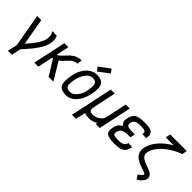

<svg xmlns="http://www.w3.org/2000/svg" viewBox="126 -2049 3392 3392"><g transform="rotate(45 1821.5 -353.0)"><path d="M157 182 197 0 88 -618H190L297 -14L257 182ZM274 29 255 -90Q314 -154 356.5 -207Q399 -260 427.5 -303.5Q456 -347 472.5 -383.5Q489 -420 495 -451Q505 -497 499.5 -533.5Q494 -570 468 -621L581 -615Q598 -570 601 -531.5Q604 -493 592 -435Q584 -396 563.5 -351.5Q543 -307 506 -251.5Q469 -196 412 -127Q355 -58 274 29Z M635 0 767 -618H867L815 -377L827 -379Q864 -403 894.5 -434Q925 -465 954.5 -497.5Q984 -530 1018 -557Q1052 -584 1095.5 -601Q1139 -618 1198 -618L1187 -526Q1149 -526 1118 -511Q1087 -496 1061 -473Q1035 -450 1011 -423Q987 -396 962.5 -371.5Q938 -347 911 -331L1110 0H992L815 -285H796L735 0Z M1436 14Q1345 14 1300 -18.5Q1255 -51 1248.5 -123Q1242 -195 1265 -313Q1283 -404 1326.5 -476Q1370 -548 1431.5 -590Q1493 -632 1564 -632Q1655 -632 1701.5 -599.5Q1748 -567 1755 -495Q1762 -423 1735 -305Q1715 -215 1671.5 -142.5Q1628 -70 1568 -28Q1508 14 1436 14ZM1447 -78Q1490 -78 1530.5 -109Q1571 -140 1602 -193.5Q1633 -247 1645 -313Q1662 -400 1659.5 -449.5Q1657 -499 1631.5 -519.5Q1606 -540 1553 -540Q1511 -540 1471.5 -509Q1432 -478 1401.5 -425Q1371 -372 1355 -305Q1336 -218 1338.5 -168.5Q1341 -119 1367.5 -98.5Q1394 -78 1447 -78ZM1527 -671 1473 -741 1674 -890 1727 -820Z M1756 182 1926 -618H2026L1936 -195Q1928 -148 1932.5 -122.5Q1937 -97 1957.5 -87.5Q1978 -78 2018 -78Q2050 -78 2082.5 -89.5Q2115 -101 2143 -121Q2171 -141 2190 -166Q2209 -191 2215 -218L2300 -618H2400L2268 0H2168L2179 -38Q2156 -21 2129 -9.5Q2102 2 2073 8Q2044 14 2015 14Q1977 14 1948.5 9Q1920 4 1899 -5L1856 182Z M2641 14Q2547 14 2495 -3Q2443 -20 2427.5 -60Q2412 -100 2427 -168Q2435 -205 2446.5 -231Q2458 -257 2479 -277Q2500 -297 2534 -317Q2500 -343 2489 -376Q2478 -409 2491 -467Q2505 -531 2533.5 -566.5Q2562 -602 2616.5 -617Q2671 -632 2761 -632Q2856 -632 2907 -615Q2958 -598 2973.5 -558.5Q2989 -519 2974 -451L2876 -459Q2887 -508 2862 -524Q2837 -540 2758 -540Q2702 -540 2666.5 -531.5Q2631 -523 2612.5 -503.5Q2594 -484 2587 -451Q2580 -419 2586.5 -400Q2593 -381 2617.5 -372Q2642 -363 2688 -359H2787L2767 -267H2677Q2629 -264 2598 -251.5Q2567 -239 2549.5 -215Q2532 -191 2524 -152Q2518 -123 2526.5 -107Q2535 -91 2563.5 -84.5Q2592 -78 2644 -78Q2729 -78 2766.5 -99.5Q2804 -121 2815 -172L2913 -164Q2899 -95 2869.5 -56Q2840 -17 2786 -1.5Q2732 14 2641 14Z M3373 184 3320 103Q3337 98 3354.5 85.5Q3372 73 3385.5 58Q3399 43 3401 31Q3404 17 3384.5 6Q3365 -5 3331 -15.5Q3297 -26 3257 -40.5Q3217 -55 3178.5 -76Q3140 -97 3110.5 -128Q3081 -159 3068.5 -204Q3056 -249 3069 -310Q3086 -391 3137 -466.5Q3188 -542 3264.5 -607Q3341 -672 3437 -722Q3533 -772 3640 -801L3624 -708H3210L3229 -800H3643L3627 -707Q3540 -676 3462.5 -631Q3385 -586 3323 -532Q3261 -478 3220.5 -417.5Q3180 -357 3166 -294Q3156 -248 3171.5 -217.5Q3187 -187 3218.5 -166.5Q3250 -146 3290 -131Q3330 -116 3370 -101.5Q3410 -87 3442 -68.5Q3474 -50 3490 -22.5Q3506 5 3497 47Q3490 81 3456.5 119.5Q3423 158 3373 184Z"/></g></svg>

Font: Victor Mono Thin
Style: Italic
Weight: 100
Italic angle: -12°
Monospace: yes
Designer: Rune Bjørnerås
Version: Version 1.561;gftools[0.9.30]